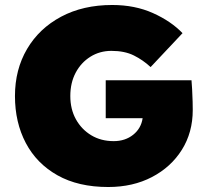

<svg xmlns="http://www.w3.org/2000/svg" viewBox="-20 -740 833 770"><path d="M414 10Q294 10 210.5 -37Q127 -84 83.5 -166.5Q40 -249 40 -355Q40 -461 88.5 -543.5Q137 -626 225 -673Q313 -720 430 -720Q521 -720 593.5 -687.5Q666 -655 712 -607L584 -471Q554 -499 517 -517.5Q480 -536 427 -536Q380 -536 342.5 -512.5Q305 -489 283.5 -448.5Q262 -408 262 -355Q262 -302 284.5 -261.5Q307 -221 346 -197.5Q385 -174 436 -174Q482 -174 514 -199.5Q546 -225 552 -266H404V-418H748Q749 -407 750.5 -382Q752 -357 752.5 -332.5Q753 -308 753 -299Q753 -209 709.5 -139.5Q666 -70 589.5 -30Q513 10 414 10Z"/></svg>

Font: Lexend Black
Style: Regular
Weight: 900
Designer: Bonnie Shaver-Troup, Thomas Jockin
Foundry: Lexend
Version: Version 1.007; ttfautohint (v1.8.3)